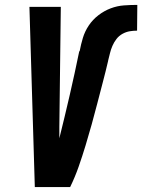

<svg xmlns="http://www.w3.org/2000/svg" viewBox="-20 -763 580 783"><path d="M266 0H122L100 -735H228L222 -245Q222 -234 222 -222.5Q222 -211 222 -199Q244 -287 264.5 -376Q285 -465 303 -553L305 -555Q310 -582 318 -608.5Q326 -635 342 -659Q358 -683 381.5 -701Q405 -719 431.5 -729Q458 -739 485.5 -741Q513 -743 540 -743L539 -638Q524 -638 509 -635.5Q494 -633 479.5 -625Q465 -617 455 -604Q445 -591 438.5 -576Q432 -561 428.5 -546Q425 -531 421 -516V-515Q411 -472 399.5 -428.5Q388 -385 377 -342Q366 -299 354 -256Q342 -213 329 -170Q316 -127 301 -84Q286 -41 266 0Z"/></svg>

Font: Iosevka Extrabold Oblique
Style: Regular
Weight: 800
Italic angle: -9°
Monospace: yes
Designer: Belleve Invis
Foundry: Belleve Invis
Version: Version 32.5.0; ttfautohint (v1.8.4)